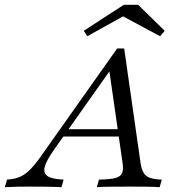

<svg xmlns="http://www.w3.org/2000/svg" viewBox="-83 -778 728 798"><path d="M-62.9 0 -54 -31.5Q-25 -33.1 -2.8 -41.9Q19.4 -50.8 39.5 -70.6Q59.7 -90.3 82.3 -121.8L404 -576.6H433.1L501.6 -97.6Q505.6 -73.4 514.5 -58.9Q523.4 -44.4 541.9 -38.3Q560.5 -32.3 589.5 -31.5L580.6 0Q562.1 -1.6 529.4 -2Q496.8 -2.4 456.5 -2.4Q409.7 -2.4 374.6 -2Q339.5 -1.6 319.4 0L328.2 -31.5Q373.4 -32.3 395.6 -37.9Q417.7 -43.5 424.2 -58.1Q430.6 -72.6 426.6 -99.2L370.2 -491.9L385.5 -500.8L140.3 -154Q109.7 -110.5 102.8 -84.3Q96 -58.1 115.3 -45.6Q134.7 -33.1 181.5 -31.5L172.6 0Q143.5 -1.6 108.9 -2Q74.2 -2.4 37.9 -2.4Q14.5 -2.4 -9.7 -2Q-33.9 -1.6 -62.9 0ZM168.5 -210.5 190.3 -241.1H441.9L445.2 -210.5ZM279.8 -627.4 265.3 -650 431.5 -758.1H491.1L601.6 -650L582.3 -627.4L406.5 -721.8L454 -724.2Z"/></svg>

Font: Playfair 5pt SemiExpanded Light 12pt
Style: Italic
Weight: 300
Italic angle: -15.6°
Version: Version 2.000;gftools[0.9.28]